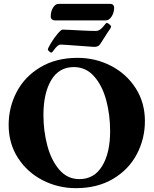

<svg xmlns="http://www.w3.org/2000/svg" viewBox="-20 -965 799 999"><path d="M25 -315Q25 -407 67 -487Q109 -567 190.5 -615.5Q272 -664 384 -664Q477 -664 557.5 -622.5Q638 -581 686 -506Q734 -431 734 -335Q734 -243 692 -163Q650 -83 568.5 -34.5Q487 14 375 14Q282 14 201.5 -27.5Q121 -69 73 -144Q25 -219 25 -315ZM553 -283Q553 -368 532.5 -444Q512 -520 469.5 -568Q427 -616 364 -616Q287 -616 246.5 -548Q206 -480 206 -367Q206 -283 226.5 -206.5Q247 -130 289 -81.5Q331 -33 393 -33Q470 -33 511.5 -101Q553 -169 553 -283ZM229 -707Q229 -714 245 -740.5Q261 -767 279.5 -789Q298 -811 306 -811Q320 -811 354 -809Q378 -807 392 -807L413 -806Q453 -804 480 -804Q497 -804 515 -824Q520 -830 526.5 -838Q533 -846 535 -846Q540 -846 549 -838.5Q558 -831 558 -827Q558 -823 553 -815Q548 -807 540 -796Q524 -772 517 -760Q512 -752 508 -746Q504 -740 501 -735Q492 -721 470 -721Q460 -721 386 -727Q308 -733 295 -733Q283 -733 266 -712Q251 -691 248 -691Q243 -691 236 -697.5Q229 -704 229 -707ZM244 -878Q244 -907 256.5 -926Q269 -945 284 -945H554Q563 -945 568.5 -939.5Q574 -934 574 -926Q574 -900 561 -879.5Q548 -859 531 -859H265Q256 -859 250 -864.5Q244 -870 244 -878Z"/></svg>

Font: EB Garamond ExtraBold
Style: Regular
Weight: 800
Designer: Georg Duffner and Octavio Pardo
Foundry: Georg Duffner
Version: Version 1.000